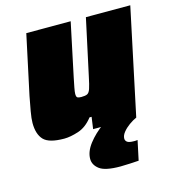

<svg xmlns="http://www.w3.org/2000/svg" viewBox="-106 -600 812 890"><g transform="rotate(-15 300.0 -155.0)"><path d="M145 8Q72 8 46.5 -19Q21 -46 21 -100Q21 -121 27 -155Q33 -189 40 -225L101 -510H314L260 -254Q255 -230 251 -209Q247 -188 247 -179Q247 -165 252.5 -161.5Q258 -158 271 -158Q290 -158 299.5 -162.5Q309 -167 315 -184.5Q321 -202 329 -241L387 -510H600L492 0H285L293 -57H283Q252 -17 213 -4.5Q174 8 145 8ZM363 200Q290 200 263 179.5Q236 159 236 130Q236 95 264 58.5Q292 22 336 -10L492 0Q474 8 456 21Q438 34 425.5 49.5Q413 65 413 80Q413 90 421.5 96.5Q430 103 454 103Q456 103 460 103Q464 103 471 102L451 196Q434 197 408.5 198.5Q383 200 363 200Z"/></g></svg>

Font: Saira Black
Style: Italic
Weight: 900
Italic angle: -12°
Designer: Hector Gatti with collaboration of the Omnibus-Type team
Foundry: Omnibus-Type
Version: Version 1.100; ttfautohint (v1.8.3)